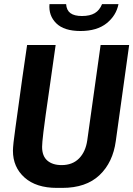

<svg xmlns="http://www.w3.org/2000/svg" viewBox="-20 -905 649 935"><path d="M257 10Q156 10 99.5 -40.5Q43 -91 43 -171Q43 -184 46 -212.5Q49 -241 55.5 -285.5Q62 -330 70 -390Q78 -450 88.5 -524Q99 -598 112 -686H251Q234 -565 222 -482Q210 -399 202.5 -346Q195 -293 191.5 -262.5Q188 -232 186.5 -216Q185 -200 185 -190Q185 -145 210.5 -123Q236 -101 280 -101Q333 -101 365 -133.5Q397 -166 405 -222L470 -686H609L544 -219Q530 -114 464.5 -52Q399 10 283 10ZM372 -754Q292 -754 254 -791.5Q216 -829 221 -885H302Q304 -855 323 -841Q342 -827 379 -827Q418 -827 441.5 -841Q465 -855 477 -885H557Q546 -829 499 -791.5Q452 -754 372 -754Z"/></svg>

Font: Chivo Mono SemiBold
Style: Italic
Weight: 600
Italic angle: -8.05°
Monospace: yes
Version: Version 1.008